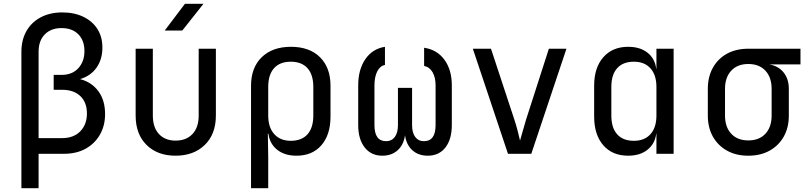

<svg xmlns="http://www.w3.org/2000/svg" viewBox="-20 -805 4240 1005"><path d="M92 180V-534Q92 -596 118.5 -642.5Q145 -689 193.5 -714.5Q242 -740 306 -740Q369 -740 416.5 -717Q464 -694 490 -653Q516 -612 516 -556Q516 -494 485 -450.5Q454 -407 399 -391Q460 -375 495 -327.5Q530 -280 530 -208Q530 -147 503 -100Q476 -53 428 -26.5Q380 0 315 0H182V180ZM182 -82H305Q365 -82 400 -117.5Q435 -153 435 -211Q435 -269 400.5 -302Q366 -335 305 -335H261V-413H302Q358 -413 390 -448Q422 -483 422 -538Q422 -593 390 -625.5Q358 -658 302 -658Q247 -658 214.5 -625Q182 -592 182 -534Z M899 10Q804 10 747 -46.5Q690 -103 690 -200V-550H780V-200Q780 -138 812 -103.5Q844 -69 899 -69Q955 -69 987.5 -103.5Q1020 -138 1020 -200V-550H1110V-200Q1110 -103 1052 -46.5Q994 10 899 10ZM842 -645 948 -785H1045L934 -645Z M1294 180V-356Q1294 -451 1350 -505.5Q1406 -560 1503 -560Q1600 -560 1655 -505.5Q1710 -451 1710 -356V-195Q1710 -100 1662.5 -45Q1615 10 1532 10Q1470 10 1431 -21Q1392 -52 1385 -105H1382L1384 20V180ZM1502 -68Q1559 -68 1589.5 -102Q1620 -136 1620 -200V-350Q1620 -414 1589.5 -448Q1559 -482 1502 -482Q1445 -482 1414.5 -448Q1384 -414 1384 -350V-200Q1384 -138 1415.5 -103Q1447 -68 1502 -68Z M1981 10Q1923 10 1889 -33Q1855 -76 1855 -151V-358Q1855 -441 1892.5 -495.5Q1930 -550 1995 -560V-465Q1969 -460 1954.5 -431Q1940 -402 1940 -358V-150Q1940 -66 2001 -66Q2030 -66 2046.5 -88Q2063 -110 2063 -150V-345H2137V-150Q2137 -110 2153.5 -88Q2170 -66 2199 -66Q2260 -66 2260 -150V-358Q2260 -399 2244.5 -426.5Q2229 -454 2200 -460V-555Q2268 -545 2306.5 -492Q2345 -439 2345 -358V-151Q2345 -76 2311.5 -33Q2278 10 2219 10Q2170 10 2138.5 -18.5Q2107 -47 2100 -97Q2093 -47 2061.5 -18.5Q2030 10 1981 10Z M2639 0 2455 -550H2550L2672 -180Q2683 -147 2690.5 -116.5Q2698 -86 2702 -69Q2707 -86 2715.5 -116.5Q2724 -147 2734 -180L2853 -550H2945L2761 0Z M3268 10Q3185 10 3137.5 -45Q3090 -100 3090 -195V-356Q3090 -451 3138 -505.5Q3186 -560 3268 -560Q3330 -560 3369 -529.5Q3408 -499 3415 -445H3416V-550H3506V0H3416V-105H3415Q3408 -52 3369 -21Q3330 10 3268 10ZM3298 -68Q3354 -68 3385 -103Q3416 -138 3416 -200V-350Q3416 -412 3385 -447Q3354 -482 3298 -482Q3241 -482 3210.5 -448Q3180 -414 3180 -350V-200Q3180 -136 3210.5 -102Q3241 -68 3298 -68Z M3897 10Q3833 10 3785.5 -16.5Q3738 -43 3711.5 -90Q3685 -137 3685 -200V-340Q3685 -403 3711.5 -450.5Q3738 -498 3785.5 -524Q3833 -550 3897 -550H4170V-468H4006Q4054 -460 4081.5 -426Q4109 -392 4109 -340V-200Q4109 -137 4082.5 -90Q4056 -43 4008.5 -16.5Q3961 10 3897 10ZM3897 -70Q3954 -70 3986.5 -105Q4019 -140 4019 -200V-340Q4019 -400 3986.5 -435Q3954 -470 3897 -470Q3840 -470 3807.5 -435Q3775 -400 3775 -340V-200Q3775 -140 3807.5 -105Q3840 -70 3897 -70Z"/></svg>

Font: Liga JetBrainsMono Nerd Font
Style: Regular
Weight: 400
Designer: Philipp Nurullin, Konstantin Bulenkov
Foundry: JetBrains
Version: Version 2.225; ttfautohint (v1.8.3)